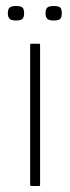

<svg xmlns="http://www.w3.org/2000/svg" viewBox="-20 -617 233 637"><path d="M113 -4Q113 0 110 0H84Q80 0 80 -4V-468Q80 -472 84 -472H110Q113 -472 113 -468ZM60 -573Q60 -561 55 -555Q50 -549 33 -549Q17 -549 11.5 -555Q6 -561 6 -573Q6 -586 11.5 -591.5Q17 -597 33 -597Q50 -597 55 -591.5Q60 -586 60 -573ZM185 -573Q185 -561 180.5 -555Q176 -549 158 -549Q142 -549 136.5 -555Q131 -561 131 -573Q131 -586 136.5 -591.5Q142 -597 158 -597Q176 -597 180.5 -591.5Q185 -586 185 -573Z"/></svg>

Font: Glory Thin
Style: Regular
Weight: 100
Designer: Robert Leuschke
Foundry: Robert Leuschke
Version: Version 1.011